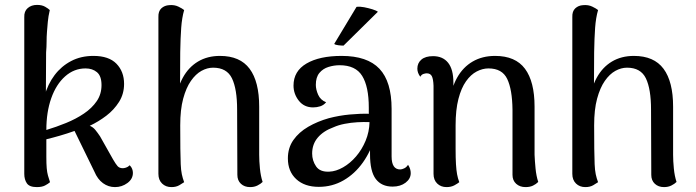

<svg xmlns="http://www.w3.org/2000/svg" viewBox="-20 -751 2839 783"><path d="M130 12Q100 12 89.5 -3.5Q79 -19 79 -42V-681Q78 -705 93 -718Q108 -731 131 -731Q151 -731 164 -723.5Q177 -716 183 -710Q177 -684 175 -662Q173 -640 171.5 -620.5Q170 -601 170 -580.5Q170 -560 168 -537L167 -350L161 -358Q175 -408 202.5 -444.5Q230 -481 270 -502Q310 -523 361 -523Q424 -523 455 -491Q486 -459 486 -409Q486 -368 465.5 -335.5Q445 -303 413.5 -279Q382 -255 346 -238Q359 -233 368.5 -221.5Q378 -210 388 -195L441 -101Q452 -82 459.5 -73.5Q467 -65 481 -65Q486 -65 494 -67.5Q502 -70 509 -77Q516 -70 519 -62Q522 -54 522 -46Q522 -21 499.5 -4.5Q477 12 449 12Q422 12 400 -4Q378 -20 365 -51L284 -217Q253 -206 223.5 -197.5Q194 -189 169 -183Q169 -140 169 -111.5Q169 -83 170.5 -65.5Q172 -48 175.5 -35.5Q179 -23 184 -8Q176 -1 163.5 5.5Q151 12 130 12ZM169 -221Q209 -233 249.5 -249.5Q290 -266 322.5 -288Q355 -310 374.5 -338.5Q394 -367 394 -404Q394 -441 375.5 -456.5Q357 -472 329 -472Q282 -472 245.5 -439.5Q209 -407 189 -350.5Q169 -294 169 -221Z M679 12Q656 12 641 -2.5Q626 -17 626 -42V-681Q625 -705 638 -717Q651 -729 670 -730Q691 -732 707.5 -724Q724 -716 731 -710Q722 -679 719 -638Q716 -597 715 -538L714 -352L696 -331Q702 -391 725.5 -434Q749 -477 787.5 -500Q826 -523 877 -523Q959 -523 998 -470.5Q1037 -418 1037 -316V-120Q1037 -95 1040 -64Q1043 -33 1051 -9Q1043 -1 1030 5.5Q1017 12 1000 12Q977 12 962.5 -1.5Q948 -15 948 -38L947 -304Q947 -388 926 -431.5Q905 -475 849 -475Q825 -475 801.5 -462Q778 -449 758.5 -421Q739 -393 727 -348.5Q715 -304 715 -240Q715 -182 715.5 -144Q716 -106 717 -81.5Q718 -57 721.5 -40.5Q725 -24 731 -8Q724 -3 711 4.5Q698 12 679 12Z M1581 10Q1536 10 1512.5 -21Q1489 -52 1489 -122V-202L1509 -194Q1493 -135 1460 -88.5Q1427 -42 1381 -15.5Q1335 11 1280 11Q1222 11 1188 -20.5Q1154 -52 1154 -105Q1154 -148 1176.5 -180Q1199 -212 1237 -234Q1275 -256 1321 -269Q1363 -280 1406 -284Q1449 -288 1484 -287V-312Q1484 -398 1457 -441.5Q1430 -485 1365 -485Q1342 -485 1319.5 -478Q1297 -471 1282.5 -453.5Q1268 -436 1268 -405Q1268 -386 1277.5 -364.5Q1287 -343 1310 -334Q1300 -322 1286 -317.5Q1272 -313 1257 -313Q1220 -313 1198.5 -340.5Q1177 -368 1177 -402Q1177 -461 1230 -492Q1283 -523 1373 -523Q1478 -523 1527.5 -470.5Q1577 -418 1577 -307V-113Q1577 -60 1612 -60Q1619 -60 1628.5 -64.5Q1638 -69 1644 -79Q1650 -70 1652.5 -61.5Q1655 -53 1655 -45Q1655 -22 1634 -6Q1613 10 1581 10ZM1323 -51Q1350 -52 1379 -68.5Q1408 -85 1432 -113Q1456 -141 1471 -177Q1486 -213 1487 -253Q1464 -254 1437.5 -252.5Q1411 -251 1385.5 -246Q1360 -241 1340 -232Q1299 -217 1276 -190Q1253 -163 1253 -125Q1253 -96 1269 -72.5Q1285 -49 1323 -51ZM1521 -703 1381 -565Q1372 -565 1359.5 -566.5Q1347 -568 1343 -572L1434 -723Q1447 -725 1465 -721.5Q1483 -718 1499 -713Q1515 -708 1521 -703Z M1801 12Q1778 12 1763 -2.5Q1748 -17 1748 -42V-401Q1747 -429 1741 -440.5Q1735 -452 1720 -452Q1715 -452 1707 -449.5Q1699 -447 1694 -438Q1682 -454 1682 -471Q1682 -494 1698.5 -508Q1715 -522 1746 -522Q1786 -522 1807.5 -495Q1829 -468 1829 -414V-352L1813 -331Q1820 -391 1844 -434Q1868 -477 1907.5 -500Q1947 -523 1999 -523Q2082 -523 2121 -470.5Q2160 -418 2160 -316V-120Q2161 -95 2164 -64Q2167 -33 2175 -9Q2166 0 2153.5 6Q2141 12 2123 12Q2100 12 2085 -1.5Q2070 -15 2070 -38V-304Q2069 -386 2048.5 -429Q2028 -472 1972 -472Q1948 -472 1924 -459.5Q1900 -447 1880.5 -419.5Q1861 -392 1849.5 -347.5Q1838 -303 1838 -240Q1838 -182 1838 -144Q1838 -106 1839.5 -81.5Q1841 -57 1844 -40.5Q1847 -24 1853 -8Q1847 -3 1833.5 4.5Q1820 12 1801 12Z M2367 12Q2344 12 2329 -2.5Q2314 -17 2314 -42V-681Q2313 -705 2326 -717Q2339 -729 2358 -730Q2379 -732 2395.5 -724Q2412 -716 2419 -710Q2410 -679 2407 -638Q2404 -597 2403 -538L2402 -352L2384 -331Q2390 -391 2413.5 -434Q2437 -477 2475.5 -500Q2514 -523 2565 -523Q2647 -523 2686 -470.5Q2725 -418 2725 -316V-120Q2725 -95 2728 -64Q2731 -33 2739 -9Q2731 -1 2718 5.5Q2705 12 2688 12Q2665 12 2650.5 -1.5Q2636 -15 2636 -38L2635 -304Q2635 -388 2614 -431.5Q2593 -475 2537 -475Q2513 -475 2489.5 -462Q2466 -449 2446.5 -421Q2427 -393 2415 -348.5Q2403 -304 2403 -240Q2403 -182 2403.5 -144Q2404 -106 2405 -81.5Q2406 -57 2409.5 -40.5Q2413 -24 2419 -8Q2412 -3 2399 4.5Q2386 12 2367 12Z"/></svg>

Font: Arima Medium
Style: Regular
Weight: 500
Designer: Joana Correia and Natanael Gama
Foundry: NDISCOVER
Version: Version 1.101;gftools[0.9.23]